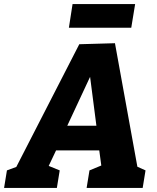

<svg xmlns="http://www.w3.org/2000/svg" viewBox="-57 -922 770 942"><path d="M236 -86 222 0H-37L-23 -86L23 -103L332 -705L507 -710L617 -104L657 -86L643 0H368L382 -86L440 -110L430 -184H218L182 -108ZM273 -305H416L385 -545ZM606 -902 587 -786H281L299 -902Z"/></svg>

Font: Bitter ExtraBold
Style: Italic
Weight: 800
Italic angle: -9°
Designer: Sol Matas, and Bitter project Authors
Foundry: Sol Matas
Version: Version 2.001